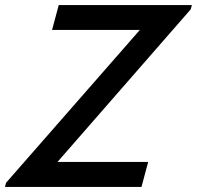

<svg xmlns="http://www.w3.org/2000/svg" viewBox="-66 -740 780 760"><path d="M-46.5 0H494L520.6 -99H161.6L688.9 -703L693.5 -720H166.5L140.1 -621.5H487.6L-42 -16.5Z"/></svg>

Font: Manrope
Style: SemiBoldItalic
Weight: 600
Italic angle: -15°
Designer: Mikhail Sharanda
Foundry: Mikhail Sharanda
Version: Version 4.502;hotconv 1.0.109;makeotfexe 2.5.65596